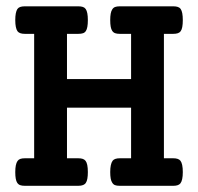

<svg xmlns="http://www.w3.org/2000/svg" viewBox="-20 -600 640 620"><path d="M90.3 -490.7H60.1Q43 -490.7 36.6 -499Q29.3 -509.3 29.3 -535.2Q29.3 -560.1 36.1 -570.8Q39.6 -575.7 45.4 -577.6Q51.3 -579.6 60.1 -579.6H232.9Q241.7 -579.6 247.6 -577.6Q253.4 -575.7 256.8 -570.8Q263.7 -561 263.7 -535.2Q263.7 -509.3 257.3 -500Q253.9 -494.6 248 -492.7Q242.2 -490.7 232.9 -490.7H196.3V-344.7H403.3V-490.7H366.7Q357.4 -490.7 351.6 -492.9Q345.7 -495.1 342.3 -500.5Q335.9 -509.8 335.9 -535.2Q335.9 -559.6 342.3 -569.3Q345.7 -575.2 351.6 -577.4Q357.4 -579.6 366.7 -579.6H539.6Q548.3 -579.6 554.2 -577.6Q560.1 -575.7 563.5 -570.8Q570.3 -561 570.3 -535.2Q570.3 -508.3 563.5 -499.5Q560.1 -494.6 554.2 -492.7Q548.3 -490.7 539.6 -490.7H509.3V-88.9H539.6Q556.2 -88.9 562.5 -81.1Q570.3 -71.3 570.3 -44.4Q570.3 -17.6 562.5 -7.8Q556.2 0 539.6 0H366.7Q356.9 0 351.3 -2.2Q345.7 -4.4 342.3 -10.3Q335.9 -19.5 335.9 -44.4Q335.9 -70.3 343.8 -81.1Q350.1 -88.9 366.7 -88.9H403.3V-252.4H196.3V-88.9H232.9Q241.7 -88.9 247.3 -86.9Q252.9 -85 256.3 -80.6Q263.7 -71.3 263.7 -44.4Q263.7 -19 257.3 -9.8Q251.5 0 232.9 0H60.1Q50.8 0 44.9 -2.2Q39.1 -4.4 35.6 -9.8Q29.3 -19 29.3 -44.4Q29.3 -69.8 36.6 -80.1Q40 -85 45.7 -86.9Q51.3 -88.9 60.1 -88.9H90.3Z"/></svg>

Font: Courier Prime SemiBold
Style: Regular
Weight: 600
Designer: Alan Dague-Greene
Foundry: Quote-Unquote Apps
Version: Version 1.202